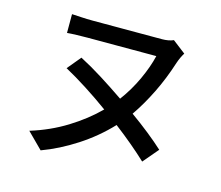

<svg xmlns="http://www.w3.org/2000/svg" viewBox="-108 -862 1216 1057"><g transform="rotate(15 500.0 -333.0)"><path d="M291 -496Q353 -464 420.5 -421.5Q488 -379 555 -333Q604 -399 638 -473Q672 -547 687 -611Q671 -611 634 -611Q597 -611 549 -611Q501 -611 451.5 -611Q402 -611 360.5 -611Q319 -611 296 -611Q268 -611 234.5 -610Q201 -609 179 -607V-714Q201 -713 233 -711Q265 -709 296 -709Q319 -709 362 -709Q405 -709 456.5 -709Q508 -709 557 -709Q606 -709 643.5 -709Q681 -709 694 -709Q711 -709 728 -712Q745 -715 758 -721L832 -664Q825 -653 817.5 -637.5Q810 -622 804 -604Q773 -507 731.5 -423Q690 -339 643 -271Q699 -231 748.5 -191.5Q798 -152 836 -117L762 -30Q725 -65 677 -105.5Q629 -146 574 -188Q497 -106 400.5 -43.5Q304 19 206 55L118 -33Q229 -67 322.5 -125Q416 -183 486 -253Q420 -301 353 -344Q286 -387 227 -419Z"/></g></svg>

Font: Source Han Sans SC Medium
Style: Regular
Weight: 500
Designer: Ryoko NISHIZUKA 西塚涼子 (kana, bopomofo & ideographs); Paul D. Hunt (Latin, Greek & Cyrillic); Sandoll Communications 산돌커뮤니
Foundry: Adobe
Version: Version 2.004;hotconv 1.0.118;makeotfexe 2.5.65603